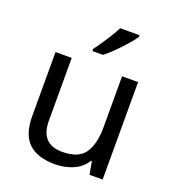

<svg xmlns="http://www.w3.org/2000/svg" viewBox="-140 -874 897 992"><g transform="rotate(20 309.0 -378.0)"><path d="M533 -536V0H461L448 -71H444Q418 -29 372 -9.5Q326 10 274 10Q177 10 128 -36.5Q79 -83 79 -185V-536H168V-191Q168 -63 287 -63Q376 -63 410.5 -113Q445 -163 445 -257V-536ZM457 -756Q445 -738 420 -709.5Q395 -681 366.5 -652.5Q338 -624 314 -606H256V-618Q271 -637 288.5 -663Q306 -689 323 -716.5Q340 -744 351 -766H457Z"/></g></svg>

Font: Noto Sans Tamil Supplement
Style: Regular
Weight: 400
Designer: Ek Type
Foundry: Ek Type
Version: Version 2.001; ttfautohint (v1.8.4.7-5d5b)